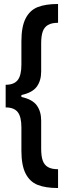

<svg xmlns="http://www.w3.org/2000/svg" viewBox="-20 -823 328 977"><path d="M88.9 -494.1V-612.3Q88.9 -687.5 110.4 -729.2Q131.8 -771 171.9 -786.9Q211.9 -802.7 275.4 -802.7V-707Q242.7 -707 223.9 -695.8Q205.1 -684.6 197.3 -662.1Q189.5 -639.6 189.5 -602.5V-459Q189.5 -412.6 167.2 -382.1Q145 -351.6 88.9 -339.4V-329.6Q145 -317.4 167.2 -286.6Q189.5 -255.9 189.5 -209V-66.4Q189.5 -28.8 197.3 -6.3Q205.1 16.1 223.9 27.1Q242.7 38.1 275.4 38.1V133.8Q211.9 133.8 171.9 117.9Q131.8 102.1 110.4 60.3Q88.9 18.6 88.9 -56.6V-174.8Q88.9 -229 70.1 -252.7Q51.3 -276.4 8.8 -276.4V-391.6Q51.3 -391.6 70.1 -415.5Q88.9 -439.5 88.9 -494.1Z"/></svg>

Font: Pretendard GOV SemiBold
Style: Regular
Weight: 600
Designer: Base glyphs from Inter by Rasmus Andersson; Hangeul glyphs from Noto Sans CJK(Source Han Sans) by Jang Soo-young and Kan
Foundry: Kil Hyung-jin
Version: Version 1.309